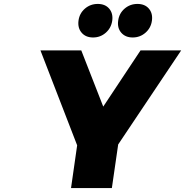

<svg xmlns="http://www.w3.org/2000/svg" viewBox="-20 -958 943 978"><path d="M186 -701.2H394L505.9 -415L695.8 -701.2H902.8L582 -222.2L549.8 0H341.8L373 -217.8ZM551.8 -853Q546.4 -815.4 518.8 -791.3Q491.2 -767.1 454.1 -767.1Q416.5 -767.1 395.8 -791.5Q375 -815.9 379.9 -853Q384.8 -890.1 412.6 -914.1Q440.4 -938 478 -938Q515.6 -938 536.1 -914.1Q556.6 -890.1 551.8 -853ZM582 -853Q586.9 -890.1 614.7 -914.1Q642.6 -938 680.2 -938Q717.8 -938 738.3 -914.1Q758.8 -890.1 753.9 -853Q749 -815.9 721.2 -791.5Q693.4 -767.1 655.8 -767.1Q618.7 -767.1 597.7 -791.3Q576.7 -815.4 582 -853Z"/></svg>

Font: Trueno ExtraBold
Style: Italic
Weight: 800
Designer: Julieta Ulanovsky
Foundry: Julieta Ulanovsky
Version: Version 3.001b | FøM Fix